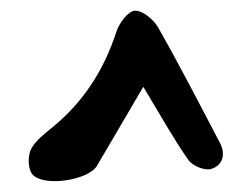

<svg xmlns="http://www.w3.org/2000/svg" viewBox="-20 -871 472 360"><path d="M333.4 -570.8C341.1 -560 363.6 -550.7 375.5 -554.1C397.3 -560.3 403.8 -581.2 392.5 -602.8C354.4 -675.6 316.8 -748.6 276.2 -820C267.8 -834.7 246.8 -851.8 232.7 -850.9C220.1 -850.1 203.5 -827.7 198.3 -811.8C175.4 -740.9 137.5 -681.2 80 -633.7C64.7 -621 47 -608.3 38.3 -591.5C31.9 -579 32.2 -555.1 40.3 -544.7C59.8 -519.7 145.5 -532.6 161.8 -560.1C187.9 -604.3 213.8 -648.7 248.7 -708.2C283.5 -650.6 306.3 -609.2 333.4 -570.8Z"/></svg>

Font: Beth Ellen
Style: Regular
Weight: 400
Version: Version 1.015;Fontself Maker 2.1.2